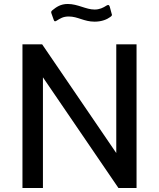

<svg xmlns="http://www.w3.org/2000/svg" viewBox="-20 -946 798 966"><path d="M534 -860C543 -866 545 -870 542 -876L532 -913C529 -922 524 -923 516 -918C499 -907 481 -898 456 -898C412 -898 372 -926 321 -926C285 -926 264 -911 243 -894C236 -888 237 -884 239 -878L250 -847C253 -837 257 -837 265 -842C283 -853 297 -863 326 -863C372 -863 402 -837 456 -837C493 -837 519 -849 534 -860ZM565 -723V-176L192 -723H93V0H196V-557L576 0H667V-723Z"/></svg>

Font: United Sans Medium
Style: Regular
Weight: 500
Designer: Pablo Impallari, Rodrigo Fuenzalida (Modified by Dan O. Williams)
Version: Version 1.000;PS 001.000;hotconv 1.0.88;makeotf.lib2.5.64775